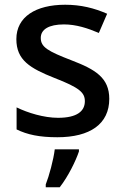

<svg xmlns="http://www.w3.org/2000/svg" viewBox="-20 -569 524 810"><path d="M441 -152C441 -241 382 -276 283 -314C182 -353 152 -370 152 -409C152 -445 186 -466 250 -466C301 -466 350 -450 397 -430L432 -511C377 -535 321 -549 255 -549C131 -549 49 -498 49 -404C49 -315 107 -281 210 -240C316 -199 338 -178 338 -142C338 -100 305 -72 225 -72C165 -72 97 -93 50 -116V-23C95 -1 146 10 222 10C360 10 441 -46 441 -152ZM313 70V61H211C206 104 187 174 173 209V221H232C268 175 300 109 313 70Z"/></svg>

Font: Noto Sans Bamum Medium
Style: Regular
Weight: 500
Designer: Monotype Design Team
Foundry: Monotype Imaging Inc.
Version: Version 2.002